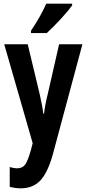

<svg xmlns="http://www.w3.org/2000/svg" viewBox="-20 -786 472 1046"><path d="M232 -766Q217 -732 196.5 -695.5Q176 -659 149 -619V-606H235Q269 -637 311 -682.5Q353 -728 373 -757V-766ZM158 -6 148 33Q131 92 116.5 111.5Q102 131 72 131Q56 131 33 124V232Q65 240 93 240Q159 240 199 198Q239 156 267 58L429 -545H302L240 -273Q225 -213 220 -167H216Q213 -191 207.5 -219Q202 -247 196 -274L131 -545H3Z"/></svg>

Font: Noto Sans UI Condensed
Style: Bold
Weight: 700
Width: 3
Designer: Monotype Design Team
Foundry: Monotype Imaging Inc.
Version: 1.001